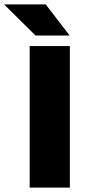

<svg xmlns="http://www.w3.org/2000/svg" viewBox="-82 -847 388 867"><path d="M233.5 0H52V-639H233.5ZM124.5 -827 231.5 -688V-686.5H78.5L-62 -825.5V-827Z"/></svg>

Font: Anek Gujarati Medium ExtraBold
Style: Regular
Weight: 800
Version: Version 1.003